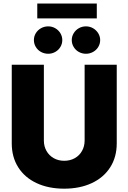

<svg xmlns="http://www.w3.org/2000/svg" viewBox="-20 -1081 742 1109"><path d="M654.3 -707V-252.9Q654.3 -173.8 616.5 -114.5Q578.6 -55.2 509.8 -23.2Q440.9 8.8 350.6 8.8Q260.3 8.8 191.7 -23.2Q123 -55.2 85.4 -114.5Q47.9 -173.8 47.9 -252.9V-707H233.4V-269.5Q233.4 -235.8 248.5 -209.2Q263.7 -182.6 290.3 -167.5Q316.9 -152.3 350.6 -152.3Q384.8 -152.3 411.6 -167.2Q438.5 -182.1 453.6 -209Q468.8 -235.8 468.8 -269.5V-707ZM175.8 -849.6Q175.8 -871.1 186.8 -889.2Q197.8 -907.2 216.8 -918Q235.8 -928.7 258.8 -928.7Q280.3 -928.7 299.1 -918Q317.9 -907.2 328.9 -888.9Q339.8 -870.6 339.8 -849.6Q339.8 -828.1 328.9 -809.8Q317.9 -791.5 299.1 -781Q280.3 -770.5 258.8 -770.5Q235.8 -770.5 216.8 -781Q197.8 -791.5 186.8 -809.8Q175.8 -828.1 175.8 -849.6ZM394.5 -849.6Q394.5 -870.6 405.5 -888.9Q416.5 -907.2 435.3 -918Q454.1 -928.7 476.6 -928.7Q498.5 -928.7 517.3 -918Q536.1 -907.2 547.4 -888.9Q558.6 -870.6 558.6 -849.6Q558.6 -828.1 547.6 -809.8Q536.6 -791.5 517.6 -781Q498.5 -770.5 476.6 -770.5Q454.1 -770.5 435.3 -781Q416.5 -791.5 405.5 -809.8Q394.5 -828.1 394.5 -849.6ZM539.1 -974.6H195.3V-1060.5H539.1Z"/></svg>

Font: Pretendard JP Black
Style: Regular
Weight: 900
Designer: Base glyphs from Inter by Rasmus Andersson; Hangeul glyphs from Noto Sans CJK(Source Han Sans) by Jang Soo-young and Kan
Foundry: Kil Hyung-jin
Version: Version 1.309